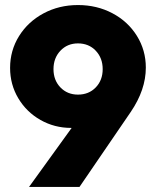

<svg xmlns="http://www.w3.org/2000/svg" viewBox="-20 -741 619 761"><path d="M558 -473Q558 -385 498 -297L295 0H95L264 -234H262Q196 -234 140.5 -265.5Q85 -297 52.5 -351.5Q20 -406 20 -472Q20 -541 55.5 -598Q91 -655 152.5 -688Q214 -721 289 -721Q364 -721 425.5 -688.5Q487 -656 522.5 -599Q558 -542 558 -473ZM289 -366Q332 -366 359.5 -394.5Q387 -423 387 -467Q387 -511 359.5 -540Q332 -569 289 -569Q247 -569 219.5 -540Q192 -511 192 -467Q192 -423 219.5 -394.5Q247 -366 289 -366Z"/></svg>

Font: Outfit Extra Bold
Style: Regular
Weight: 800
Designer: Rodrigo Fuenzalida
Foundry: fragTYPE
Version: Version 1.000